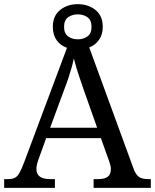

<svg xmlns="http://www.w3.org/2000/svg" viewBox="-20 -903 745 923"><path d="M0 0V-42H19Q39 -42 51 -48Q63 -54 73 -71Q83 -88 95 -120L302 -673Q271 -684 252.5 -709.5Q234 -735 234 -774Q234 -827 269 -855Q304 -883 354 -883Q404 -883 439 -855Q474 -827 474 -774Q474 -737 456 -711.5Q438 -686 409 -675L621 -95Q632 -64 647.5 -53Q663 -42 692 -42H705V0H430V-42H453Q483 -42 498 -53.5Q513 -65 513 -90Q513 -98 511 -107Q509 -116 505 -127L465 -239H202L164 -134Q161 -126 159 -118Q157 -110 156 -103.5Q155 -97 155 -91Q155 -66 171.5 -54Q188 -42 221 -42H244V0ZM221 -289H447L385 -464Q375 -494 365.5 -521Q356 -548 348.5 -573Q341 -598 335 -622Q330 -598 323.5 -575.5Q317 -553 309 -528.5Q301 -504 289 -473ZM354 -714Q381 -714 400.5 -728Q420 -742 420 -774Q420 -806 400.5 -820Q381 -834 354 -834Q327 -834 307.5 -820Q288 -806 288 -774Q288 -742 307.5 -728Q327 -714 354 -714Z"/></svg>

Font: Noto Serif Myanmar
Style: Regular
Weight: 400
Designer: Ben Mitchell and the Monotype Design Team
Foundry: Monotype Imaging Inc.
Version: Version 2.106